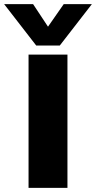

<svg xmlns="http://www.w3.org/2000/svg" viewBox="-93 -908 464 928"><path d="M-73 -888H67L139 -779L215 -888H351L196 -688H82ZM45 -644H233V0H45Z"/></svg>

Font: Kanit Bold
Style: Regular
Weight: 700
Designer: Katatrad Team
Foundry: CadsonDemak
Version: Version 1.000